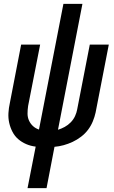

<svg xmlns="http://www.w3.org/2000/svg" viewBox="-20 -760 590 990"><path d="M122 210 164 -4Q138 -7 115 -17Q92 -27 74 -42.5Q56 -58 44.5 -80Q33 -102 27.5 -126.5Q22 -151 23.5 -177Q25 -203 31 -230L89 -530H187L125 -214Q122 -194 122 -174.5Q122 -155 129.5 -138.5Q137 -122 150 -110Q163 -98 181 -92L307 -740H405L279 -91Q296 -96 313.5 -105.5Q331 -115 345 -129.5Q359 -144 367 -161.5Q375 -179 378 -196L443 -530H541L473 -180Q468 -157 458.5 -134Q449 -111 434 -91Q419 -71 398 -55Q377 -39 354.5 -28.5Q332 -18 308.5 -11.5Q285 -5 261 -3L220 210Z"/></svg>

Font: Lode Dark Term
Style: Bold Italic
Weight: 700
Italic angle: -11°
Monospace: yes
Designer: Belleve Invis
Foundry: Belleve Invis
Version: Version 29.2.0